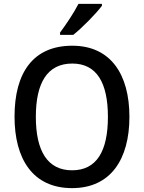

<svg xmlns="http://www.w3.org/2000/svg" viewBox="-20 -961 743 991"><path d="M506 -931V-941H385C362 -896 322 -836 290 -793V-781H358C404 -817 478 -893 506 -931ZM648 -358C648 -576 552 -725 353 -725C152 -725 55 -587 55 -359C55 -142 148 10 352 10C552 10 648 -140 648 -358ZM165 -358C165 -533 224 -633 353 -633C479 -633 537 -534 537 -358C537 -181 479 -82 352 -82C225 -82 165 -182 165 -358Z"/></svg>

Font: Noto Sans Devanagari SemiCondensed Medium
Style: Regular
Weight: 500
Width: 4
Designer: Jelle Bosma - Monotype Design Team
Foundry: Monotype Imaging Inc.
Version: Version 2.004